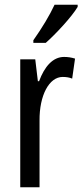

<svg xmlns="http://www.w3.org/2000/svg" viewBox="-20 -786 346 806"><path d="M306 -757V-766H209C188 -721 158 -671 120 -617V-606H172C213 -642 281 -715 306 -757ZM249 -547C202 -547 167 -507 144 -445H139L128 -537H65V0H146V-280C145 -385 186 -463 243 -463C258 -463 271 -461 283 -456L295 -540C279 -545 264 -547 249 -547Z"/></svg>

Font: Noto Sans Gurmukhi UI ExtraCondensed
Style: Regular
Weight: 400
Width: 2
Designer: Jelle Bosma - Monotype Design Team
Foundry: Monotype Imaging Inc.
Version: Version 2.004